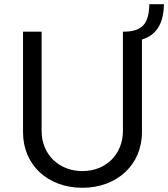

<svg xmlns="http://www.w3.org/2000/svg" viewBox="-20 -878 796 909"><path d="M562 -728V-258C562 -148 482 -68 370 -68C258 -68 177 -148 177 -258V-728H89V-252C89 -98 205 11 370 11C533 11 652 -97 652 -252V-691C720 -711 755 -767 756 -858H687C685 -763 652 -728 563 -728Z"/></svg>

Font: Wafeq
Style: Regular
Weight: 400
Designer: Rasmus Andersson & Azza Alameddine
Foundry: Google & TypeTogether
Version: Version 3.000;FEAKit 1.0